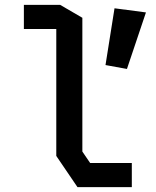

<svg xmlns="http://www.w3.org/2000/svg" viewBox="-20 -768 640 788"><path d="M78 -748V-649H211V-128L298 0H521V-99H350L318 -146V-695L227 -748ZM450 -734 579 -717 501 -485 413 -501Z"/></svg>

Font: Kode Mono SemiBold
Style: Regular
Weight: 600
Monospace: yes
Designer: Isa Ozler
Foundry: Kadena LLC
Version: Version 1.206;gftools[0.9.28]